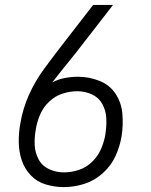

<svg xmlns="http://www.w3.org/2000/svg" viewBox="-20 -755 616 783"><path d="M240 8Q282 8 323.5 -5Q365 -18 399 -48.5Q433 -79 451 -118.5Q469 -158 476 -200Q483 -246 479 -291.5Q475 -337 451 -373Q427 -409 385 -425.5Q343 -442 298 -442Q272 -442 245 -437Q218 -432 193 -419Q216 -449 240.5 -479Q265 -509 289 -539L441 -735H360L236 -575Q198 -526 160.5 -475Q123 -424 98 -368Q73 -312 63 -252Q56 -214 56.5 -175.5Q57 -137 68.5 -102Q80 -67 105 -40.5Q130 -14 166 -3Q202 8 240 8ZM241 -52Q209 -52 180.5 -65Q152 -78 137.5 -105Q123 -132 121.5 -163.5Q120 -195 126 -227V-228Q131 -258 143.5 -287.5Q156 -317 180 -340Q204 -363 234.5 -373Q265 -383 295 -383Q295 -383 295 -383Q295 -383 295 -383Q327 -383 355 -370Q383 -357 397.5 -330.5Q412 -304 413.5 -272.5Q415 -241 410 -210Q410 -210 410 -210Q410 -210 410 -210V-208Q405 -178 392.5 -148.5Q380 -119 356 -95.5Q332 -72 301.5 -62Q271 -52 241 -52Z"/></svg>

Font: Iosevka Sparkle Light
Style: Italic
Weight: 300
Italic angle: -9°
Designer: Belleve Invis
Foundry: Belleve Invis
Version: Version 4.5.0; ttfautohint (v1.8.3)